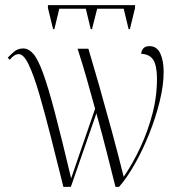

<svg xmlns="http://www.w3.org/2000/svg" viewBox="-20 -725 698 745"><path d="M186 -612 166 -694V-705H504V-694L484 -612H479L460 -691H357L337 -612H332L313 -691H210L191 -612ZM226 0Q200 -104 176.5 -197Q153 -290 132 -361.5Q111 -433 91.5 -474Q72 -515 53 -515Q35 -515 18 -493L10 -501Q19 -511 34 -524Q49 -537 70 -537Q91 -537 109 -516.5Q127 -496 147 -441.5Q167 -387 193 -288Q219 -189 256 -33L349 -303Q335 -354 317.5 -416Q300 -478 281 -536H323Q341 -476 364 -395.5Q387 -315 412 -223Q437 -131 460 -39Q495 -90 524.5 -153Q554 -216 572 -285.5Q590 -355 589 -426Q588 -474 573.5 -494.5Q559 -515 528 -516Q528 -527 535.5 -536.5Q543 -546 560 -546Q589 -546 602 -517.5Q615 -489 615 -446Q615 -394 599.5 -331Q584 -268 558.5 -204.5Q533 -141 502.5 -87.5Q472 -34 442 0H428Q413 -59 395.5 -129Q378 -199 354 -285L255 0Z"/></svg>

Font: Noto Serif Display Condensed ExtraLight
Style: Regular
Weight: 200
Width: 3
Designer: Monotype Design Team
Foundry: Monotype Imaging Inc.
Version: Version 2.009